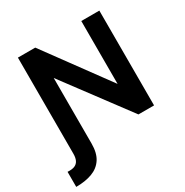

<svg xmlns="http://www.w3.org/2000/svg" viewBox="-193 -822 1127 1170"><g transform="rotate(-30 371.0 -237.0)"><path d="M221 11Q221 78 194.5 118Q168 158 120 175.5Q72 193 8 193V87Q40 89 58.5 81Q77 73 85.5 55Q94 37 94 10V-667H216L580 -170L540 -90V-667H667V0H557L184 -500L221 -561Z"/></g></svg>

Font: Maven Pro SemiBold
Style: Regular
Weight: 600
Designer: Joe Prince
Foundry: Joe Prince
Version: Version 2.103